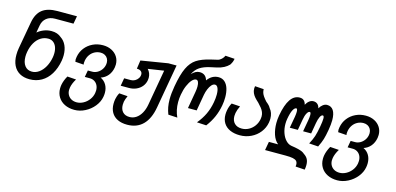

<svg xmlns="http://www.w3.org/2000/svg" viewBox="-84 -1345 4369 2117"><g transform="rotate(15 2100.0 -286.0)"><path d="M47 -206Q47 -245.5 54 -284.5L109 -592.5Q127 -695 187.8 -742.5Q248.5 -790 361 -790H582.5L566.5 -701.5H356.5Q297 -701.5 258.8 -670.2Q220.5 -639 211 -584.5L196 -500.5Q227.5 -527.5 269 -543.8Q310.5 -560 355 -560Q390.5 -560 418 -550.5Q445.5 -541 468.5 -521Q509 -494.5 530.8 -446.2Q552.5 -398 552.5 -336Q552.5 -307.5 547 -273.5Q531 -183 491 -117.8Q451 -52.5 390.8 -18Q330.5 16.5 255 16.5Q189 16.5 142.2 -10.2Q95.5 -37 71.2 -87Q47 -137 47 -206ZM442.5 -282.5Q447 -309 447 -333Q447 -373.5 434.5 -404.5Q422 -435.5 398.2 -452.8Q374.5 -470 342 -470Q295 -470 256 -445Q217 -420 190.5 -374.2Q164 -328.5 153.5 -268Q148.5 -240 148.5 -213Q148.5 -148 177.8 -109.8Q207 -71.5 259.5 -71.5Q302.5 -71.5 340.2 -98.8Q378 -126 404.8 -174Q431.5 -222 442.5 -282.5Z M608.5 27Q608.5 6 612 -14.5Q621.5 -66.5 652.5 -121L753 -114Q719 -58.5 711 -10.5Q708.5 5.5 708.5 16.5Q708.5 49 723 74.2Q737.5 99.5 763.5 113.5Q789.5 127.5 823.5 127.5Q862 127.5 899 107.5Q936 87.5 962 53Q988 18.5 995.5 -23.5Q998.5 -39.5 998.5 -54Q998.5 -87 985.8 -112.5Q973 -138 949.8 -152.2Q926.5 -166.5 896.5 -166.5H839L853 -243.5H904Q933 -243.5 960.2 -258.5Q987.5 -273.5 1006.5 -299.8Q1025.5 -326 1031 -358Q1033 -368 1033 -379.5Q1033 -406 1021.2 -426.8Q1009.5 -447.5 988.5 -459Q967.5 -470.5 941 -470.5Q904 -470.5 872.8 -454.2Q841.5 -438 820.5 -408.5Q799.5 -379 792.5 -340Q789.5 -323.5 789.5 -312.5Q789.5 -303.5 791.5 -294L695 -301Q691.5 -318.5 691.5 -327Q691.5 -339.5 695 -356.5Q705 -415 740.2 -460.2Q775.5 -505.5 828.5 -530.8Q881.5 -556 944 -556Q999.5 -556 1043 -534Q1086.5 -512 1110.5 -473.5Q1134.5 -435 1134.5 -386.5Q1134.5 -370 1131.5 -352.5Q1121.5 -296.5 1090 -258.5Q1058.5 -220.5 1010 -204.5Q1052.5 -184.5 1075.5 -145.2Q1098.5 -106 1098.5 -54Q1098.5 -32 1094 -7Q1083.5 51.5 1042.5 102.5Q1001.5 153.5 942 184Q882.5 214.5 820.5 214.5Q757 214.5 709 190.8Q661 167 634.8 124.5Q608.5 82 608.5 27Z M1221.5 37.5Q1221.5 10 1226.5 -17Q1229 -32.5 1235.8 -51.8Q1242.5 -71 1253 -90L1349.5 -83Q1330.5 -40 1325.5 -14Q1322.5 5 1322.5 21.5Q1322.5 73 1350.2 103Q1378 133 1428.5 133Q1469.5 133 1503.5 110.2Q1537.5 87.5 1561 46Q1584.5 4.5 1594.5 -50.5L1666.5 -459.5L1486 -432Q1504 -413 1513.2 -389Q1522.5 -365 1522.5 -338.5Q1522.5 -327 1520 -311Q1513 -271 1488.2 -240.2Q1463.5 -209.5 1425 -192.2Q1386.5 -175 1341 -175H1246.5L1262 -264H1338.5Q1362.5 -264 1384.5 -276.2Q1406.5 -288.5 1420 -309.2Q1433.5 -330 1433.5 -354Q1433.5 -377 1416.5 -390Q1399.5 -403 1370 -403L1384 -500L1690 -550H1784L1695.5 -47Q1672 86 1603.5 154Q1535 222 1425 222Q1361 222 1315.2 200Q1269.5 178 1245.5 136.5Q1221.5 95 1221.5 37.5Z M1806 -171Q1806 -237.5 1821 -322Q1845.5 -462.5 1881.5 -538Q1917.5 -613.5 1973.8 -650.2Q2030 -687 2128 -710.5L2205 -728.5Q2228.5 -734 2248.2 -753Q2268 -772 2277 -793.5L2382.5 -786.5Q2378.5 -763.5 2372 -748Q2365.5 -732.5 2353 -713Q2330 -689 2297.5 -671.5Q2265 -654 2217.5 -643.5L2146.5 -628Q2076 -612.5 2031.2 -583.5Q1986.5 -554.5 1958.5 -497Q1980.5 -521 2003 -533.2Q2025.5 -545.5 2050.5 -545.5Q2120.5 -545.5 2140 -475.5Q2190.5 -545.5 2266.5 -545.5Q2308 -545.5 2336.5 -520.2Q2365 -495 2379 -450.8Q2393 -406.5 2393 -349.5Q2393 -301.5 2384.5 -255.5Q2371.5 -184 2344 -121Q2316.5 -58 2270.5 3L2163 -3Q2213 -63 2243 -126.5Q2273 -190 2286.5 -266Q2295 -312 2295 -353.5Q2295 -401.5 2282.8 -428.8Q2270.5 -456 2249 -456Q2228.5 -456 2210.2 -435.8Q2192 -415.5 2178.5 -383.2Q2165 -351 2158.5 -315.5L2126 -129H2026.5L2060.5 -323Q2066.5 -357.5 2066.5 -385.5Q2066.5 -418.5 2058 -437.2Q2049.5 -456 2032.5 -456Q2010.5 -456 1986.5 -429.8Q1962.5 -403.5 1942.5 -357Q1922.5 -310.5 1912.5 -252.5Q1904.5 -209.5 1904.5 -165.5Q1904.5 -73.5 1940.5 3L1836.5 -3Q1821 -42.5 1813.5 -82.8Q1806 -123 1806 -171Z M2444 -167Q2444 -190.5 2448.5 -216Q2457 -263 2479 -302L2576.5 -295.5Q2553.5 -248.5 2547 -212.5Q2543.5 -190.5 2543.5 -177Q2543.5 -124.5 2573.5 -94.2Q2603.5 -64 2656.5 -64Q2698.5 -64 2735.8 -84Q2773 -104 2798.5 -139.2Q2824 -174.5 2832 -219Q2835 -235 2835 -249Q2835 -276 2825.5 -298.8Q2816 -321.5 2801 -340.5Q2786 -359.5 2760 -387Q2732.5 -411.5 2715 -431.5Q2697.5 -451.5 2686.8 -475Q2676 -498.5 2676 -526.5Q2676 -537.5 2678.5 -553.5L2779 -546.5Q2779.5 -524 2785.2 -506.2Q2791 -488.5 2804.2 -468.8Q2817.5 -449 2843 -420.5Q2864 -404 2876.8 -390.2Q2889.5 -376.5 2896 -363Q2934.5 -319 2934.5 -250.5Q2934.5 -231 2930.5 -206Q2919.5 -143.5 2880.2 -93.5Q2841 -43.5 2782 -15.2Q2723 13 2655.5 13Q2589.5 13 2541.8 -8.8Q2494 -30.5 2469 -71Q2444 -111.5 2444 -167Z M3341.5 165Q3341.5 139.5 3328.5 125Q3315.5 110.5 3285.5 104.2Q3255.5 98 3201.5 98H2967.5L2985 0H3090.5Q3050 -32.5 3030.2 -92Q3010.5 -151.5 3010.5 -222.5Q3010.5 -265.5 3018.5 -311Q3040.5 -436 3082.8 -498Q3125 -560 3189 -560Q3218.5 -560 3236.2 -543.8Q3254 -527.5 3260.5 -497.5Q3276.5 -527 3298.2 -543.5Q3320 -560 3344.5 -560Q3373 -560 3391.2 -544Q3409.5 -528 3415.5 -498.5Q3432.5 -527.5 3454.8 -543.8Q3477 -560 3500.5 -560Q3548.5 -560 3573.2 -522Q3598 -484 3598 -411Q3598 -363 3586.5 -297Q3574.5 -227.5 3562 -187Q3549.5 -146.5 3522.5 -91.5L3418.5 -98.5Q3448.5 -155 3461.5 -195.2Q3474.5 -235.5 3487.5 -307.5Q3499 -371.5 3499 -402.5Q3499 -435.5 3484.5 -435.5Q3467.5 -435.5 3453.8 -407Q3440 -378.5 3432.5 -334.5L3411 -210.5H3319L3342.5 -342Q3349 -379 3349 -402.5Q3349 -435.5 3335 -435.5Q3319 -435.5 3303.8 -407.8Q3288.5 -380 3281 -334.5L3259 -210.5H3167L3190.5 -342Q3196 -376.5 3196 -397.5Q3196 -416 3192.5 -425.8Q3189 -435.5 3182 -435.5Q3163 -435.5 3145 -402Q3127 -368.5 3114.5 -297Q3109.5 -269 3109.5 -238.5Q3109.5 -184.5 3126 -137.2Q3142.5 -90 3171 -59.5Q3199.5 -29 3234.5 -22.5Q3286 -15 3316.5 -7.2Q3347 0.5 3363.5 8.5Q3380 16.5 3392 28Q3421.5 46.5 3436 73.2Q3450.5 100 3450.5 140.5Q3450.5 165.5 3445.5 193.5L3340 186.5Q3341.5 175.5 3341.5 165Z M3608.5 27Q3608.5 6 3612 -14.5Q3621.5 -66.5 3652.5 -121L3753 -114Q3719 -58.5 3711 -10.5Q3708.5 5.5 3708.5 16.5Q3708.5 49 3723 74.2Q3737.5 99.5 3763.5 113.5Q3789.5 127.5 3823.5 127.5Q3862 127.5 3899 107.5Q3936 87.5 3962 53Q3988 18.5 3995.5 -23.5Q3998.5 -39.5 3998.5 -54Q3998.5 -87 3985.8 -112.5Q3973 -138 3949.8 -152.2Q3926.5 -166.5 3896.5 -166.5H3839L3853 -243.5H3904Q3933 -243.5 3960.2 -258.5Q3987.5 -273.5 4006.5 -299.8Q4025.5 -326 4031 -358Q4033 -368 4033 -379.5Q4033 -406 4021.2 -426.8Q4009.5 -447.5 3988.5 -459Q3967.5 -470.5 3941 -470.5Q3904 -470.5 3872.8 -454.2Q3841.5 -438 3820.5 -408.5Q3799.5 -379 3792.5 -340Q3789.5 -323.5 3789.5 -312.5Q3789.5 -303.5 3791.5 -294L3695 -301Q3691.5 -318.5 3691.5 -327Q3691.5 -339.5 3695 -356.5Q3705 -415 3740.2 -460.2Q3775.5 -505.5 3828.5 -530.8Q3881.5 -556 3944 -556Q3999.5 -556 4043 -534Q4086.5 -512 4110.5 -473.5Q4134.5 -435 4134.5 -386.5Q4134.5 -370 4131.5 -352.5Q4121.5 -296.5 4090 -258.5Q4058.5 -220.5 4010 -204.5Q4052.5 -184.5 4075.5 -145.2Q4098.5 -106 4098.5 -54Q4098.5 -32 4094 -7Q4083.5 51.5 4042.5 102.5Q4001.5 153.5 3942 184Q3882.5 214.5 3820.5 214.5Q3757 214.5 3709 190.8Q3661 167 3634.8 124.5Q3608.5 82 3608.5 27Z"/></g></svg>

Font: JuliaMono Medium
Style: Italic
Weight: 500
Italic angle: -9°
Monospace: yes
Designer: cormullion
Foundry: corm
Version: Version 0.054; ttfautohint (v1.8.4)